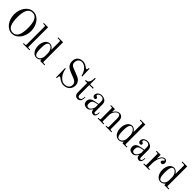

<svg xmlns="http://www.w3.org/2000/svg" viewBox="547 -2677 4641 4641"><g transform="rotate(45 2868.0 -356.0)"><path d="M176 -356C176 -560 222 -698 360 -698C498 -698 544 -560 544 -356C544 -152 498 -14 360 -14C222 -14 176 -152 176 -356ZM70 -356C70 -167 186 18 360 18C534 18 650 -167 650 -356C650 -545 534 -730 360 -730C186 -730 70 -545 70 -356Z M728 0H948V-24H896C880 -24 874 -30 874 -46V-712H728V-688H780C796 -688 802 -682 802 -666V-46C802 -30 796 -24 780 -24H728Z M1106 -228C1106 -352 1123 -444 1192 -444C1255 -444 1314 -354 1314 -262V-169C1314 -94 1269 -12 1192 -12C1123 -12 1106 -104 1106 -228ZM1018 -228C1018 -96 1086 12 1194 12C1242 12 1286 -18 1309 -45L1314 -42V0H1460V-24H1408C1392 -24 1386 -30 1386 -46V-712H1220V-688H1292C1308 -688 1314 -682 1314 -666V-392L1308 -390C1283 -432 1236 -468 1190 -468C1082 -468 1018 -360 1018 -228Z M1860 -306 1867 10H1890L1894 -30C1897 -52 1903 -73 1920 -73C1927 -73 1945 -60 1970 -41C1998 -20 2059 18 2123 18C2276 18 2340 -89 2340 -188C2340 -255 2301 -332 2206 -370L2013 -447C1960 -468 1922 -496 1922 -560C1922 -650 1979 -698 2050 -698C2148 -698 2244 -598 2276 -452H2300L2290 -712H2266L2262 -676C2260 -662 2255 -652 2242 -652C2230 -652 2217 -661 2204 -670C2184 -685 2124 -730 2058 -730C1958 -730 1862 -680 1862 -542C1862 -450 1908 -381 2016 -338L2168 -277C2230 -252 2280 -222 2280 -150C2280 -86 2243 -14 2123 -14C2009 -14 1897 -156 1884 -306Z M2420 -428H2494V-107C2494 -32 2540 12 2598 12C2707 12 2708 -99 2708 -152H2690C2690 -94 2678 -32 2619 -32C2576 -32 2566 -69 2566 -102V-428H2690V-456H2566V-648H2538V-612C2538 -541 2506 -456 2442 -456H2420Z M2872 -103C2872 -174 2898 -212 2963 -226L3050 -245V-150C3032 -101 3002 -24 2934 -24C2911 -24 2872 -33 2872 -103ZM2788 -106C2788 -8 2862 12 2918 12C2985 12 3030 -50 3045 -86L3050 -84C3052 -26 3079 12 3138 12C3205 12 3218 -66 3218 -130H3200C3200 -81 3189 -30 3153 -30C3131 -30 3122 -47 3122 -80V-326C3122 -432 3036 -468 2960 -468C2894 -468 2820 -428 2820 -350C2820 -304 2852 -284 2878 -284C2900 -284 2922 -293 2922 -323C2922 -346 2908 -356 2885 -362C2879 -363 2872 -368 2870 -372C2867 -377 2867 -381 2867 -387C2867 -417 2912 -444 2957 -444C3010 -444 3050 -421 3050 -351V-266L2958 -249C2890 -236 2788 -216 2788 -106Z M3280 0H3480V-24H3438C3422 -24 3416 -30 3416 -46V-254C3416 -359 3494 -444 3550 -444C3602 -444 3614 -387 3614 -339V-46C3614 -30 3608 -24 3592 -24H3550V0H3750V-24H3708C3692 -24 3686 -30 3686 -46V-319C3686 -354 3676 -413 3640 -442C3621 -458 3599 -468 3559 -468C3506 -468 3455 -430 3420 -363L3416 -364V-456H3280V-432H3322C3338 -432 3344 -426 3344 -410V-46C3344 -30 3338 -24 3322 -24H3280Z M3918 -228C3918 -352 3935 -444 4004 -444C4067 -444 4126 -354 4126 -262V-169C4126 -94 4081 -12 4004 -12C3935 -12 3918 -104 3918 -228ZM3830 -228C3830 -96 3898 12 4006 12C4054 12 4098 -18 4121 -45L4126 -42V0H4272V-24H4220C4204 -24 4198 -30 4198 -46V-712H4032V-688H4104C4120 -688 4126 -682 4126 -666V-392L4120 -390C4095 -432 4048 -468 4002 -468C3894 -468 3830 -360 3830 -228Z M4434 -103C4434 -174 4460 -212 4525 -226L4612 -245V-150C4594 -101 4564 -24 4496 -24C4473 -24 4434 -33 4434 -103ZM4350 -106C4350 -8 4424 12 4480 12C4547 12 4592 -50 4607 -86L4612 -84C4614 -26 4641 12 4700 12C4767 12 4780 -66 4780 -130H4762C4762 -81 4751 -30 4715 -30C4693 -30 4684 -47 4684 -80V-326C4684 -432 4598 -468 4522 -468C4456 -468 4382 -428 4382 -350C4382 -304 4414 -284 4440 -284C4462 -284 4484 -293 4484 -323C4484 -346 4470 -356 4447 -362C4441 -363 4434 -368 4432 -372C4429 -377 4429 -381 4429 -387C4429 -417 4474 -444 4519 -444C4572 -444 4612 -421 4612 -351V-266L4520 -249C4452 -236 4350 -216 4350 -106Z M4842 0H5042V-24H5000C4984 -24 4978 -30 4978 -46V-178C4978 -217 4989 -277 5004 -320C5046 -438 5091 -444 5114 -444C5136 -444 5142 -437 5142 -427C5142 -417 5129 -405 5120 -400C5104 -391 5093 -374 5093 -356C5093 -330 5114 -318 5138 -318C5180 -318 5194 -360 5194 -386C5194 -425 5173 -468 5118 -468C5084 -468 5048 -446 5027 -415C5007 -386 4996 -363 4982 -327L4978 -328V-456H4842V-432H4884C4900 -432 4906 -426 4906 -410V-46C4906 -30 4900 -24 4884 -24H4842Z M5350 -228C5350 -352 5367 -444 5436 -444C5499 -444 5558 -354 5558 -262V-169C5558 -94 5513 -12 5436 -12C5367 -12 5350 -104 5350 -228ZM5262 -228C5262 -96 5330 12 5438 12C5486 12 5530 -18 5553 -45L5558 -42V0H5704V-24H5652C5636 -24 5630 -30 5630 -46V-712H5464V-688H5536C5552 -688 5558 -682 5558 -666V-392L5552 -390C5527 -432 5480 -468 5434 -468C5326 -468 5262 -360 5262 -228Z"/></g></svg>

Font: Old Standard
Style: Regular
Weight: 400
Designer: Alexey Kryukov <alexios@thessalonica.org.ru>
Version: Version 2.0